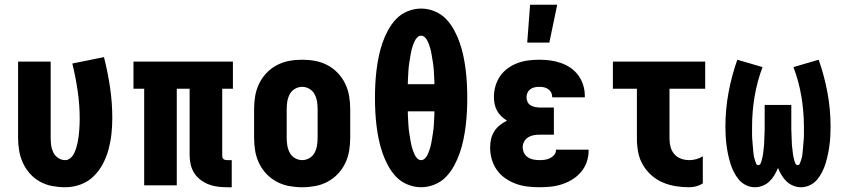

<svg xmlns="http://www.w3.org/2000/svg" viewBox="-20 -779 3540 807"><path d="M254 8Q227 8 200 3Q173 -2 149 -15Q125 -28 106.5 -48.5Q88 -69 76.5 -94Q65 -119 60.5 -146Q56 -173 56 -200V-520H193V-200Q193 -184 195 -168.5Q197 -153 204 -138.5Q211 -124 224.5 -115Q238 -106 254 -106Q266 -106 276 -114.5Q286 -123 291.5 -134.5Q297 -146 300.5 -157.5Q304 -169 306.5 -181Q309 -193 310.5 -205.5Q312 -218 313 -230.5Q314 -243 314.5 -255Q315 -267 315 -280Q315 -338 306.5 -396.5Q298 -455 284 -512L417 -539Q433 -476 442.5 -412Q452 -348 452 -283Q452 -250 448.5 -217Q445 -184 436.5 -152Q428 -120 412.5 -90.5Q397 -61 373.5 -38Q350 -15 318.5 -3.5Q287 8 254 8Z M954 8H934Q914 8 894.5 5.5Q875 3 857 -4Q839 -11 823 -23Q807 -35 796.5 -51.5Q786 -68 781.5 -87.5Q777 -107 777 -126V-406H723V0H586V-406H541V-520H959V-406H914V-126Q914 -122 915 -118Q916 -114 919 -111Q922 -108 926 -107Q930 -106 934 -106H954Z M1250 8Q1222 8 1195 3Q1168 -2 1143.5 -15Q1119 -28 1100 -48Q1081 -68 1069 -93Q1057 -118 1052.5 -145Q1048 -172 1048 -200V-320Q1048 -348 1052.5 -375Q1057 -402 1069 -427Q1081 -452 1100 -472Q1119 -492 1143.5 -505Q1168 -518 1195 -523Q1222 -528 1250 -528Q1278 -528 1305 -523Q1332 -518 1356.5 -505Q1381 -492 1400 -472Q1419 -452 1431 -427Q1443 -402 1447.5 -375Q1452 -348 1452 -320V-200Q1452 -172 1447.5 -145Q1443 -118 1431 -93Q1419 -68 1400 -48Q1381 -28 1356.5 -15Q1332 -2 1305 3Q1278 8 1250 8ZM1250 -106Q1266 -106 1280.5 -114.5Q1295 -123 1302.5 -137.5Q1310 -152 1312.5 -168Q1315 -184 1315 -200V-320Q1315 -336 1312.5 -352Q1310 -368 1302.5 -382.5Q1295 -397 1280.5 -405.5Q1266 -414 1250 -414Q1234 -414 1219.5 -405.5Q1205 -397 1197.5 -382.5Q1190 -368 1187.5 -352Q1185 -336 1185 -320V-200Q1185 -184 1187.5 -168Q1190 -152 1197.5 -137.5Q1205 -123 1219.5 -114.5Q1234 -106 1250 -106Z M1750 8Q1721 8 1693 -3.5Q1665 -15 1645 -36Q1625 -57 1611 -83Q1597 -109 1587.5 -136.5Q1578 -164 1572 -193Q1566 -222 1562.5 -251Q1559 -280 1557.5 -309Q1556 -338 1556 -368Q1556 -397 1557.5 -426Q1559 -455 1562.5 -484Q1566 -513 1572 -542Q1578 -571 1587.5 -598.5Q1597 -626 1611 -652Q1625 -678 1645 -699Q1665 -720 1693 -731.5Q1721 -743 1750 -743Q1779 -743 1807 -731.5Q1835 -720 1855 -699Q1875 -678 1889 -652Q1903 -626 1912.5 -598.5Q1922 -571 1928 -542Q1934 -513 1937.5 -484Q1941 -455 1942.5 -426Q1944 -397 1944 -368Q1944 -338 1942.5 -309Q1941 -280 1937.5 -251Q1934 -222 1928 -193Q1922 -164 1912.5 -136.5Q1903 -109 1889 -83Q1875 -57 1855 -36Q1835 -15 1807 -3.5Q1779 8 1750 8ZM1694 -425H1806Q1806 -434 1805.5 -443Q1805 -452 1804.5 -461.5Q1804 -471 1803.5 -480Q1803 -489 1802 -498.5Q1801 -508 1799.5 -517Q1798 -526 1796.5 -535Q1795 -544 1793.5 -553.5Q1792 -563 1789.5 -572Q1787 -581 1784 -589.5Q1781 -598 1777 -606.5Q1773 -615 1766 -622Q1759 -629 1750 -629Q1741 -629 1734 -622Q1727 -615 1723 -606.5Q1719 -598 1716 -589.5Q1713 -581 1710.5 -572Q1708 -563 1706.5 -553.5Q1705 -544 1703.5 -535Q1702 -526 1700.5 -517Q1699 -508 1698 -498.5Q1697 -489 1696.5 -480Q1696 -471 1695.5 -461.5Q1695 -452 1694.5 -443Q1694 -434 1694 -425ZM1750 -106Q1759 -106 1766 -113Q1773 -120 1777 -128.5Q1781 -137 1784 -145.5Q1787 -154 1789.5 -163Q1792 -172 1793.5 -181.5Q1795 -191 1796.5 -200Q1798 -209 1799.5 -218Q1801 -227 1802 -236.5Q1803 -246 1803.5 -255Q1804 -264 1804.5 -273.5Q1805 -283 1805.5 -292Q1806 -301 1806 -311H1694Q1694 -301 1694.5 -292Q1695 -283 1695.5 -273.5Q1696 -264 1696.5 -255Q1697 -246 1698 -236.5Q1699 -227 1700.5 -218Q1702 -209 1703.5 -200Q1705 -191 1706.5 -181.5Q1708 -172 1710.5 -163Q1713 -154 1716 -145.5Q1719 -137 1723 -128.5Q1727 -120 1734 -113Q1741 -106 1750 -106Z M2247 8Q2222 8 2197 5Q2172 2 2148.5 -6.5Q2125 -15 2104 -29.5Q2083 -44 2068.5 -64.5Q2054 -85 2047 -109.5Q2040 -134 2040 -159Q2040 -177 2044 -194.5Q2048 -212 2057.5 -227Q2067 -242 2081 -253Q2095 -264 2111 -272Q2098 -280 2087 -290.5Q2076 -301 2069 -314Q2062 -327 2059 -341.5Q2056 -356 2056 -371Q2056 -395 2062.5 -417.5Q2069 -440 2082 -459Q2095 -478 2114.5 -492Q2134 -506 2155.5 -514Q2177 -522 2200.5 -525Q2224 -528 2247 -528Q2270 -528 2292.5 -525Q2315 -522 2337 -514.5Q2359 -507 2378 -494Q2397 -481 2410.5 -462.5Q2424 -444 2431 -422Q2438 -400 2438 -377V-370H2301V-372Q2301 -382 2296.5 -390.5Q2292 -399 2284 -404.5Q2276 -410 2266.5 -412Q2257 -414 2247 -414Q2237 -414 2227 -412Q2217 -410 2209 -404Q2201 -398 2197 -389Q2193 -380 2193 -370Q2193 -360 2197.5 -350.5Q2202 -341 2211 -336Q2220 -331 2230 -329Q2240 -327 2250 -327H2308V-213H2250Q2237 -213 2224.5 -211Q2212 -209 2201 -202.5Q2190 -196 2183.5 -184.5Q2177 -173 2177 -161Q2177 -148 2182.5 -136.5Q2188 -125 2198.5 -118Q2209 -111 2221.5 -108.5Q2234 -106 2247 -106Q2259 -106 2270 -107.5Q2281 -109 2291.5 -114Q2302 -119 2309.5 -128Q2317 -137 2317 -149V-150H2454V-145Q2454 -121 2446 -98Q2438 -75 2422.5 -56.5Q2407 -38 2386 -25Q2365 -12 2342 -4.5Q2319 3 2295 5.5Q2271 8 2247 8ZM2196 -600 2208 -759H2322L2289 -600Z M2877 8Q2848 8 2820 3.5Q2792 -1 2766 -12Q2740 -23 2718.5 -42Q2697 -61 2682.5 -85.5Q2668 -110 2662.5 -138.5Q2657 -167 2657 -195V-406H2556V-520H2944V-406H2794V-195Q2794 -178 2798.5 -161Q2803 -144 2814.5 -131Q2826 -118 2842.5 -112Q2859 -106 2877 -106Q2892 -106 2906.5 -110Q2921 -114 2934 -122V-8Q2921 0 2906.5 4Q2892 8 2877 8Z M3153 8Q3134 8 3116 -0.5Q3098 -9 3085.5 -24Q3073 -39 3064 -57Q3055 -75 3049.5 -93.5Q3044 -112 3040 -131Q3036 -150 3033.5 -169.5Q3031 -189 3030 -208.5Q3029 -228 3029 -247Q3029 -319 3042 -389.5Q3055 -460 3079 -528L3185 -497Q3162 -436 3151.5 -372.5Q3141 -309 3141 -245Q3141 -239 3141 -233Q3141 -227 3141 -221Q3141 -215 3141 -209Q3141 -203 3141.5 -197Q3142 -191 3142.5 -185Q3143 -179 3143.5 -173.5Q3144 -168 3144.5 -162Q3145 -156 3145.5 -150Q3146 -144 3146.5 -138Q3147 -132 3148 -126Q3149 -120 3150.5 -114.5Q3152 -109 3154 -103Q3156 -97 3158.5 -91Q3161 -85 3167 -85Q3174 -85 3177 -92Q3180 -99 3181.5 -105Q3183 -111 3184.5 -117.5Q3186 -124 3187 -130.5Q3188 -137 3188.5 -143.5Q3189 -150 3190 -156.5Q3191 -163 3191.5 -169.5Q3192 -176 3192 -182.5Q3192 -189 3192.5 -195.5Q3193 -202 3193 -208.5Q3193 -215 3193.5 -221.5Q3194 -228 3194 -234.5Q3194 -241 3194 -247.5Q3194 -254 3194 -260V-338H3306V-260Q3306 -254 3306 -247.5Q3306 -241 3306 -234.5Q3306 -228 3306.5 -221.5Q3307 -215 3307 -208.5Q3307 -202 3307.5 -195.5Q3308 -189 3308 -182.5Q3308 -176 3308.5 -169.5Q3309 -163 3310 -156.5Q3311 -150 3311.5 -143.5Q3312 -137 3313 -130.5Q3314 -124 3315.5 -117.5Q3317 -111 3318.5 -105Q3320 -99 3323 -92Q3326 -85 3333 -85Q3339 -85 3341.5 -91Q3344 -97 3346 -103Q3348 -109 3349.5 -114.5Q3351 -120 3352 -126Q3353 -132 3353.5 -138Q3354 -144 3354.5 -150Q3355 -156 3355.5 -162Q3356 -168 3356.5 -173.5Q3357 -179 3357.5 -185Q3358 -191 3358.5 -197Q3359 -203 3359 -209Q3359 -215 3359 -221Q3359 -227 3359 -233Q3359 -239 3359 -245Q3359 -309 3348.5 -372.5Q3338 -436 3315 -497L3421 -528Q3445 -460 3458 -389.5Q3471 -319 3471 -247Q3471 -228 3470 -208.5Q3469 -189 3466.5 -169.5Q3464 -150 3460 -131Q3456 -112 3450.5 -93.5Q3445 -75 3436 -57Q3427 -39 3414.5 -24Q3402 -9 3384 -0.5Q3366 8 3347 8Q3330 8 3314 1.5Q3298 -5 3286 -16.5Q3274 -28 3265 -43Q3256 -58 3250 -73Q3244 -58 3235 -43Q3226 -28 3214 -16.5Q3202 -5 3186 1.5Q3170 8 3153 8Z"/></svg>

Font: Iosevka Heavy
Style: Regular
Weight: 900
Monospace: yes
Designer: Belleve Invis
Foundry: Belleve Invis
Version: Version 32.5.0; ttfautohint (v1.8.4)